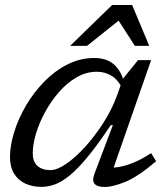

<svg xmlns="http://www.w3.org/2000/svg" viewBox="-20 -738 664 768"><path d="M357.5 -42 431.5 -237.5H423Q371.5 -160 331.2 -111.2Q291 -62.5 258.8 -36.2Q226.5 -10 199.2 -0.2Q172 9.5 146.5 9.5Q109 9.5 80.5 -4Q52 -17.5 36 -44Q20 -70.5 20 -109.5Q20 -156 36.8 -210Q53.5 -264 84.2 -316.2Q115 -368.5 157 -411.5Q199 -454.5 249.8 -480.2Q300.5 -506 357 -506Q405 -506 434.2 -481.5Q463.5 -457 475.5 -411.5L471 -381Q452.5 -419 426 -435Q399.5 -451 367.5 -451Q325 -451 286.5 -428.8Q248 -406.5 216 -369.8Q184 -333 160.2 -289.5Q136.5 -246 123.8 -202.8Q111 -159.5 111 -125Q111 -91 130 -74.2Q149 -57.5 181 -57.5Q208.5 -57.5 245.8 -83.2Q283 -109 322 -152.2Q361 -195.5 394.8 -248.8Q428.5 -302 448.5 -357L471.5 -422.5L532 -497.5H584.5L424 -37.5L404 -68Q426.5 -65.5 454.8 -70Q483 -74.5 516 -88.2Q549 -102 584.5 -125.5L604.5 -93Q530.5 -30 480 -10Q429.5 10 400 10Q369 10 358.2 -2.8Q347.5 -15.5 357.5 -42ZM260.5 -554.5 428.5 -718H508.5L577 -554.5H519.5L447 -667H469L328 -554.5Z"/></svg>

Font: Newsreader 8pt
Style: Italic
Weight: 400
Italic angle: -17°
Version: Version 1.003